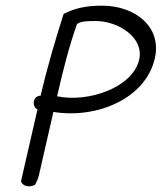

<svg xmlns="http://www.w3.org/2000/svg" viewBox="-20 -641 569 676"><path d="M54 -3C58 13 81 21 103 10C109 0 114 -12 117 -24L168 -247C318 -222 492 -292 525 -435C551 -547 455 -621 340 -621C285 -621 245 -613 204 -592C175 -501 147 -407 123 -304C93 -304 93 -262 112 -256ZM181 -302C202 -394 223 -477 251 -556C263 -567 293 -567 317 -567C396 -567 488 -509 470 -431C447 -332 290 -279 181 -302Z"/></svg>

Font: Comica
Style: RgIta
Weight: 400
Designer: Jasper
Foundry: KineticPlasma Fonts/Cannot Into Space Fonts
Version: Version 0.89